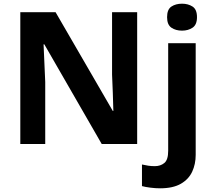

<svg xmlns="http://www.w3.org/2000/svg" viewBox="-20 -780 1158 1040"><path d="M723 0H531L220 -540H216Q218 -489 220.5 -438Q223 -387 225 -336V0H90V-714H281L591 -179H594Q593 -229 591 -278Q589 -327 587 -376V-714H723ZM885 -687Q885 -729 908.5 -744.5Q932 -760 966 -760Q999 -760 1023 -744.5Q1047 -729 1047 -687Q1047 -646 1023 -630Q999 -614 966 -614Q932 -614 908.5 -630Q885 -646 885 -687ZM847 240Q822 240 794.5 236.5Q767 233 749 228V111Q767 115 783 117.5Q799 120 819 120Q849 120 870 103Q891 86 891 37V-546H1040V59Q1040 109 1021 150Q1002 191 959.5 215.5Q917 240 847 240Z"/></svg>

Font: Noto IKEA Arabic
Style: Bold
Weight: 700
Designer: Monotype Design Team
Foundry: Monotype Imaging Inc.
Version: Version 1.200